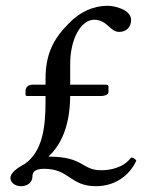

<svg xmlns="http://www.w3.org/2000/svg" viewBox="-20 -631 505 662"><path d="M74 -300H137V-281C137 -190 126 -110 67 -67C40 -52 16 -36 16 -17C16 -1 33 11 52 11C74 11 92 -1 92 -24C92 -35 97 -49 132 -49C220 -49 221 11 311 11C376 11 426 -25 450 -77C446 -84 440 -87 432 -88C406 -52 359 -44 329 -44C260 -44 271 -91 147 -91C181 -123 221 -181 222 -300H330C341 -300 354 -305 354 -313V-333C354 -337 351 -339 346 -339H222V-410C222 -497 259 -563 305 -563C327 -563 342 -552 355 -540C367 -529 376 -521 391 -521C415 -521 432 -537 432 -562C432 -598 375 -611 352 -611C299 -611 254 -588 219 -552C164 -498 137 -444 137 -359V-339H92C74 -339 68 -326 68 -318V-307C68 -302 69 -300 74 -300Z"/></svg>

Font: Libertinus Serif
Style: Regular
Weight: 400
Designer: Philipp H. Poll
Foundry: Khaled Hosny
Version: Version 6.2